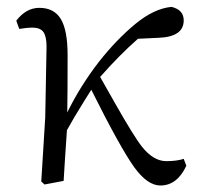

<svg xmlns="http://www.w3.org/2000/svg" viewBox="-20 -537 598 570"><path d="M456.1 13.7Q418 13.7 378.9 -40Q337.9 -96.7 251 -270.5Q244.1 -258.8 229.5 -236.3Q197.3 -184.6 178.7 -150.4Q176.8 -122.1 172.9 -64.5Q169.9 -21.5 168.9 0L112.3 10.7L102.5 2L114.3 -188.5L118.2 -398.4Q118.2 -428.7 108.9 -441.9Q99.6 -455.1 75.2 -455.1Q62.5 -455.1 37.1 -451.2L28.3 -475.6Q57.6 -513.7 96.7 -513.7Q140.6 -513.7 160.6 -480.5Q180.7 -447.3 180.7 -373Q180.7 -252.9 179.7 -203.1Q217.8 -281.2 274.4 -354.5Q327.1 -420.9 382.3 -466.3Q437.5 -511.7 489.3 -516.6Q525.4 -507.8 525.4 -476.6Q525.4 -427.7 451.2 -424.8L389.6 -421.9Q335.9 -375 277.3 -308.6Q293 -281.2 319.3 -234.4Q377.9 -130.9 401.4 -101.6Q435.5 -58.6 473.6 -58.6Q504.9 -58.6 525.4 -65.4L533.2 -44.9Q505.9 13.7 456.1 13.7Z"/></svg>

Font: Bpmf GenRyu Min R
Style: R
Weight: 400
Foundry: But Ko
Version: Version 1.320